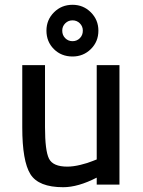

<svg xmlns="http://www.w3.org/2000/svg" viewBox="-20 -771 599 802"><path d="M384 -499H479V0H384V-29Q306 11 244 11Q141 11 107 -43.5Q73 -98 73 -239V-499H168V-240Q168 -142 184.5 -108.5Q201 -75 261 -75Q286 -75 316.5 -82.5Q347 -90 366 -98L384 -105ZM174 -643Q174 -688 205.5 -719.5Q237 -751 283 -751Q328 -751 359.5 -719.5Q391 -688 391 -643Q391 -597 359.5 -566Q328 -535 283 -535Q236 -535 205 -566Q174 -597 174 -643ZM240 -643Q240 -624 252.5 -611.5Q265 -599 283 -599Q301 -599 313.5 -611.5Q326 -624 326 -643Q326 -661 313.5 -673.5Q301 -686 283 -686Q265 -686 252.5 -673.5Q240 -661 240 -643Z"/></svg>

Font: TitilliumText22L Lt
Style: Medium
Weight: 500
Designer: Campivisivi
Foundry: Campivisivi
Version: 1.000